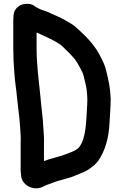

<svg xmlns="http://www.w3.org/2000/svg" viewBox="-20 -758 653 1013"><path d="M173 -586C180.6 -583 185.6 -581.9 192 -578C229.1 -560.9 264.9 -545.4 297 -524C306.5 -516.1 318.8 -505.3 328 -495C340.9 -483.4 352.9 -470.5 364 -458L376 -444C384.3 -433 389.3 -424 396 -412L406 -394C408.7 -387.3 412 -380.7 416 -374C421.2 -361.1 426.7 -333.3 430 -321C437.5 -293.6 439.4 -268.5 441 -234C441 -221.3 440.7 -212 440 -206C434.7 -121.6 435.6 -34.3 399 17C394.3 24 386.2 27.7 380 33C375 36.3 360.2 43.3 355 45C335.2 51.6 315.1 61.5 293 67L265 75C246.8 80.2 228.2 85.2 212 92V-2C213.4 -28.1 210.3 -52.6 209 -80C206.4 -140.7 197.8 -189.7 193 -251C184.7 -336.3 173 -411.4 173 -506ZM215 223C219 221 222.7 219.3 226 218L254 208C293.2 190.6 344.5 184.8 382 166C405.3 157.3 432.8 146.3 452 133C469.1 120.2 483.6 109.5 498 91C533.8 38.9 554.3 -27.6 558 -113C560.1 -155.5 564 -192.5 564 -237C561.7 -296.7 552 -337.9 540 -386C532.5 -414.9 526.4 -427.3 516 -448C483.6 -519.2 430.4 -570.5 375 -619C361.1 -630.4 344.8 -639.2 328 -649L306 -661C288.6 -670.7 267.2 -677.9 249 -687C227.5 -699.3 201.6 -702.7 181 -715L169 -721L160 -728C146 -736.7 131 -739.7 115 -737C82.2 -737 55.8 -711.4 52 -682L51 -672C50.3 -663.3 50 -655 50 -647V-506C50 -459.8 52.1 -412.8 56 -370C58.9 -322.7 66.1 -289.8 70 -240C75.9 -180.7 84.2 -132.6 87 -74C88.1 -51.1 90.7 -28.6 89 -6V145C89.7 157 90.7 167 92 175C100.7 223.1 162.7 254 215 223Z"/></svg>

Font: Smoothie
Style: Regular
Weight: 400
Foundry: Cannot Into Space Fonts
Version: Version 0.8